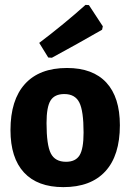

<svg xmlns="http://www.w3.org/2000/svg" viewBox="-20 -757 535 788"><path d="M331 -737 345 -736 402 -649 399 -635Q300 -578 193 -520L178 -521L141 -581Q244 -659 331 -737ZM255 -478Q361 -478 416.5 -418Q472 -358 472 -243Q472 -119 412.5 -54Q353 11 240 11Q134 11 78.5 -49Q23 -109 23 -223Q23 -347 82.5 -412.5Q142 -478 255 -478ZM244 -371Q204 -371 187.5 -344.5Q171 -318 171 -252Q171 -162 188.5 -127.5Q206 -93 251 -93Q290 -93 306.5 -119.5Q323 -146 323 -213Q323 -302 305.5 -336.5Q288 -371 244 -371Z"/></svg>

Font: Alegreya Sans ExtraBold
Style: Regular
Weight: 800
Designer: Juan Pablo del Peral
Foundry: Huerta Tipografica
Version: Version 2.007